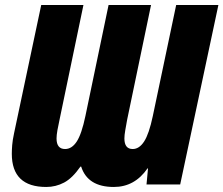

<svg xmlns="http://www.w3.org/2000/svg" viewBox="-20 -734 889 764"><path d="M164 10Q202 10 235 -7.5Q268 -25 300 -71H303Q329 10 433 10Q516 10 567 -64H569L563 0H697L849 -714H681L588 -272Q573 -201 553.5 -171Q534 -141 508 -141Q475 -141 475 -183Q475 -196 478.5 -216Q482 -236 486 -258L581 -714H412L320 -273Q305 -201 285.5 -171Q266 -141 239 -141Q205 -141 205 -183Q205 -196 208.5 -216Q212 -236 217 -258L312 -714H144L36 -204Q30 -176 28.5 -156.5Q27 -137 27 -122Q27 10 164 10Z"/></svg>

Font: Noto Sans Display Condensed Black
Style: Italic
Weight: 900
Width: 3
Italic angle: -192°
Designer: Monotype Design Team
Foundry: Monotype Imaging Inc.
Version: Version 1.900